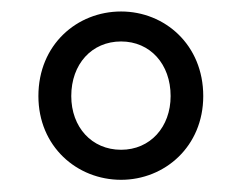

<svg xmlns="http://www.w3.org/2000/svg" viewBox="-20 -785 410 326"><path d="M185.6 -479.7C259.6 -479.7 325.1 -536.2 325.1 -621.9C325.1 -709.1 259.6 -765.5 185.6 -765.5C110.7 -765.5 45.2 -709.1 45.2 -621.9C45.2 -536.2 110.7 -479.7 185.6 -479.7ZM185.6 -530.7C135.7 -530.7 101 -569.2 101 -621.9C101 -676.1 135.7 -714.6 185.6 -714.6C235 -714.6 269.7 -676.1 269.7 -621.9C269.7 -569.2 235 -530.7 185.6 -530.7Z"/></svg>

Font: Source Han Sans JP VF
Style: Regular
Weight: 250
Designer: Ryoko NISHIZUKA 西塚涼子 (kana, bopomofo & ideographs); Paul D. Hunt (Latin, Greek & Cyrillic); Sandoll Communications 산돌커뮤니
Foundry: Adobe
Version: Version 2.004;hotconv 1.0.118;makeotfexe 2.5.65603